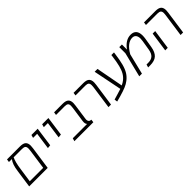

<svg xmlns="http://www.w3.org/2000/svg" viewBox="297 -1821 3103 3103"><g transform="rotate(-45 1848.5 -269.5)"><path d="M536 -448Q536 -426 531 -391L475 0H52L95 -302Q105 -378 122 -426Q139 -474 166 -510H99L107 -562H403Q476 -562 506 -534Q536 -506 536 -448ZM477 -441Q477 -478 459.5 -494Q442 -510 397 -510H207Q172 -440 152 -294L117 -52H424L473 -394Q477 -430 477 -441Z M744 -510H651L665 -562H808L762 -230L704 -224Z M989 -510H896L910 -562H1053L1007 -230L949 -224Z M1466 -110Q1466 -84 1480.5 -68Q1495 -52 1525 -52L1518 0H1085L1100 -52H1428Q1408 -72 1408 -110Q1408 -118 1410 -138L1447 -396Q1451 -432 1451 -443Q1451 -479 1434 -494.5Q1417 -510 1373 -510H1175L1183 -562H1377Q1449 -562 1479.5 -534.5Q1510 -507 1510 -448Q1510 -426 1505 -393L1467 -126Q1466 -121 1466 -110Z M1920 -397Q1923 -423 1923 -441Q1923 -478 1906 -494Q1889 -510 1845 -510H1621L1628 -562H1850Q1922 -562 1952.5 -534Q1983 -506 1983 -447Q1983 -424 1978 -391L1922 0H1864Z M2552 -562 2548 -532Q2531 -405 2509.5 -324.5Q2488 -244 2455 -190.5Q2422 -137 2369 -96Q2327 -63 2269 -39Q2211 -15 2119 11L2027 36L2020 -16L2111 -43Q2160 -57 2208 -73L2110 -562H2175L2263 -96Q2305 -115 2336 -140Q2379 -174 2407.5 -222.5Q2436 -271 2455 -345.5Q2474 -420 2489 -535L2492 -562Z M3073 -428Q3073 -396 3067 -358L3040 -195Q3023 -95 2971.5 -47.5Q2920 0 2816 0H2771L2786 -52H2826Q2893 -52 2931 -86Q2969 -120 2982 -198L3009 -363Q3014 -395 3014 -416Q3014 -465 2993 -493.5Q2972 -522 2927 -522Q2872 -522 2818 -480.5Q2764 -439 2716 -354L2629 0H2568L2673 -423V-562H2733V-446Q2825 -575 2943 -575Q3073 -575 3073 -428Z M3568 -395Q3572 -431 3572 -441Q3572 -478 3554 -494Q3536 -510 3490 -510H3231L3238 -562H3498Q3570 -562 3600.5 -534.5Q3631 -507 3631 -448Q3631 -426 3626 -393L3570 0H3512ZM3209 -335H3267L3219 0H3161Z"/></g></svg>

Font: FiraGO Light
Style: Italic
Weight: 300
Italic angle: -8°
Designer: bBox Type GmbH
Foundry: bBox Type GmbH
Version: Version 1.001